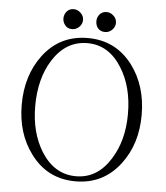

<svg xmlns="http://www.w3.org/2000/svg" viewBox="-57 -885 823 953"><g transform="rotate(5 354.0 -408.5)"><path d="M354.5 -697.3Q214.8 -697.3 131.8 -586.9Q55.7 -485.4 55.7 -339.8Q55.7 -195.3 131.8 -94.7Q214.8 16.6 354.5 16.6Q493.2 16.6 577.1 -94.7Q653.3 -195.3 653.3 -339.8Q653.3 -485.4 577.1 -586.9Q493.2 -697.3 354.5 -697.3ZM354.5 -671.9Q460.9 -671.9 525.4 -568.4Q585 -474.6 585 -338.9Q585 -206.1 525.4 -112.3Q460.9 -8.8 354.5 -8.8Q247.1 -8.8 181.6 -112.3Q123 -206.1 123 -338.9Q123 -474.6 181.6 -568.4Q247.1 -671.9 354.5 -671.9ZM224.6 -784.2Q224.6 -766.6 235.4 -752Q248 -734.4 271.5 -734.4Q292 -734.4 306.6 -749Q322.3 -763.7 322.3 -784.2Q322.3 -804.7 306.6 -819.3Q291 -834 271.5 -834Q249 -834 235.4 -816.4Q224.6 -801.8 224.6 -784.2ZM388.7 -784.2Q388.7 -766.6 398.4 -752Q412.1 -734.4 435.5 -734.4Q456.1 -734.4 470.7 -749Q486.3 -763.7 486.3 -784.2Q486.3 -804.7 470.7 -819.3Q455.1 -834 435.5 -834Q413.1 -834 399.4 -816.4Q388.7 -801.8 388.7 -784.2Z"/></g></svg>

Font: Batang
Style: Regular
Weight: 400
Version: Version 2.21